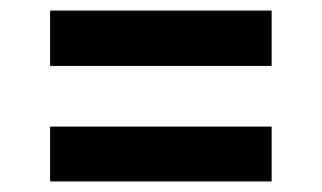

<svg xmlns="http://www.w3.org/2000/svg" viewBox="-20 -472 611 364"><path d="M75 -347V-452H495V-347ZM75 -128V-232H495V-128Z"/></svg>

Font: DM Sans 9pt
Style: Semibold
Weight: 600
Designer: Colophon Foundry, Jonny Pinhorn
Foundry: Colophon Foundry
Version: Version 4.004;gftools[0.9.30]